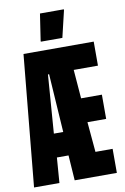

<svg xmlns="http://www.w3.org/2000/svg" viewBox="-109 -935 645 991"><g transform="rotate(-10 213.5 -439.5)"><path d="M-13 0 53 -688H421V-562H294L306 -411H415V-284H317L331 -126H421V0H200L191 -132H130L120 0ZM136 -256H185L165 -562H159ZM152 -735V-740L173 -879H298V-874L265 -735Z"/></g></svg>

Font: Saira UltraCondensed Black
Style: Regular
Weight: 900
Width: 1
Designer: Hector Gatti with collaboration of the Omnibus-Type team
Foundry: Omnibus-Type
Version: Version 1.101